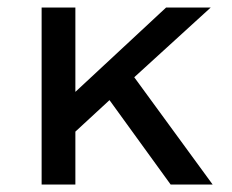

<svg xmlns="http://www.w3.org/2000/svg" viewBox="-20 -492 620 512"><path d="M91 0V-472H181V-247L423 -472H542L338 -286L547 0H435L272 -225L181 -141V0Z"/></svg>

Font: Sometype Mono Medium
Style: Regular
Weight: 500
Monospace: yes
Designer: Ryoichi Tsunekawa
Foundry: Dharma Type
Version: Version 1.000; ttfautohint (v1.8.3)